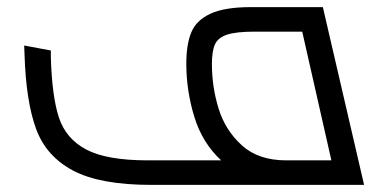

<svg xmlns="http://www.w3.org/2000/svg" viewBox="-20 -520 1072 540"><path d="M1004 0H406Q262 0 186 -40Q110 -80 81.5 -157.5Q53 -235 49 -367L48 -392L123 -378V-360Q126 -250 145.5 -190Q165 -130 222.5 -99.5Q280 -69 396 -69H602Q549 -118 526.5 -191.5Q504 -265 504 -341Q504 -395 518 -429Q532 -463 572 -481.5Q612 -500 686 -500H888ZM912 -69 830 -431H696Q644 -431 618.5 -422.5Q593 -414 584.5 -395Q576 -376 576 -340Q576 -275 595 -214Q614 -153 660.5 -111Q707 -69 785 -69Z"/></svg>

Font: Cairo
Style: Italic
Weight: 400
Italic angle: -13°
Designer: Mohamed Gaber, Accademia di Belle Arti di Urbino and others
Foundry: Kief Type Foundry, Accademia di Belle Arti di Urbino and others
Version: Version 3.011